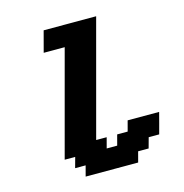

<svg xmlns="http://www.w3.org/2000/svg" viewBox="-124 -990 1060 1104"><g transform="rotate(-15 406.0 -437.5)"><path d="M250 0H562.5L579.1 -62.5H641.6L658.7 -125H721.2Q727.1 -145.5 738 -187.3Q749 -229 754.4 -250H566.9L550.3 -187.5H487.8L471.2 -125H408.7L425.3 -187.5H362.8L546.9 -875H234.4Q229 -854 217.8 -812.5Q206.5 -771 201.2 -750H326.2Q298.3 -646 242.4 -437.5Q186.5 -229 158.7 -125H221.2L204.1 -62.5H266.6Z"/></g></svg>

Font: Faithful 32x
Style: SemiboldOblique
Weight: 400
Foundry: Faithful Resource Pack
Version: Version 1.0; January 27, 2023